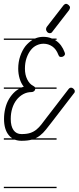

<svg xmlns="http://www.w3.org/2000/svg" viewBox="-20 -742 410 1001"><path d="M275 -279H164Q163 -271 158 -267Q152 -262 145 -262Q121 -262 101 -251Q81 -240 66.5 -221.5Q52 -203 44 -177.5Q36 -152 36 -122Q36 -84 50.5 -63.5Q65 -43 92 -43H93Q120 -43 138 -49Q156 -55 170 -66.5Q184 -78 196 -93.5Q208 -109 223 -129L337 -277Q343 -285 351 -285Q357 -285 363.5 -279Q370 -273 370 -266Q370 -259 365 -255L252 -108Q234 -85 219.5 -66.5Q205 -48 188 -35Q178 -27 165 -21H275V-14H146Q124 -8 93 -8H92Q73 -8 57 -14H0V-21H44Q34 -27 26 -37Q1 -67 1 -122Q1 -150 7.5 -177Q14 -204 27 -226Q40 -248 59 -265Q69 -273 79 -279H0V-286H92Q98 -288 104 -290Q90 -307 82.5 -332Q75 -357 75 -384Q75 -419 85.5 -449.5Q96 -480 113 -502Q129 -521 149 -534H0V-541H162Q183 -550 206 -550Q230 -550 251 -541H275V-534H266L272 -530Q302 -510 317 -469Q319 -464 319 -461Q319 -455 313 -450Q307 -445 299 -445Q292 -445 289.5 -447.5Q287 -450 284 -457Q273 -486 252.5 -500Q232 -514 207 -514Q189 -514 171.5 -506Q154 -498 140.5 -481Q127 -464 118.5 -439.5Q110 -415 110 -384Q110 -352 122 -328Q134 -304 152 -295Q160 -291 163 -286H275ZM254 -578Q249 -569 240 -569Q231 -569 225.5 -576Q220 -583 220 -589Q220 -596 224 -602L310 -713Q313 -717 317 -719.5Q321 -722 324 -722Q331 -722 338 -715.5Q345 -709 345 -703Q345 -697 340 -689ZM275 239H0V232H275Z"/></svg>

Font: Gruenewald VA 1. Klasse
Style: Regular
Weight: 400
Designer: Peter Wiegel
Foundry: Peter Wiegel, nach dem Schriftentwurf von Dr. H. Gr¸newald
Version: Version 0.007